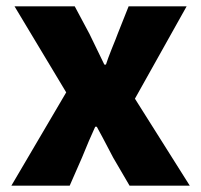

<svg xmlns="http://www.w3.org/2000/svg" viewBox="-20 -589 638 609"><path d="M190 -296 26 -569H217L264 -481L311 -384H316Q322 -403 334 -433Q350 -472 353 -481L388 -569H572L408 -276L582 0H391L339 -89Q300 -164 287 -187H282Q263 -146 240 -89L201 0H16Z"/></svg>

Font: KaiGen Gothic SC Heavy
Style: Bold
Weight: 900
Designer: Ryoko NISHIZUKA Ë•øÂ°öÊ∂ºÂ≠ê (kana & ideographs); Paul D. Hunt (Latin, Greek & Cyrillic); Wenlong ZHANG Âº†ÊñáÈæô (bopom
Version: Version 1.001 October 10, 2014